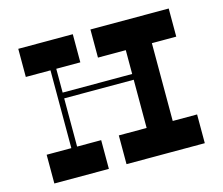

<svg xmlns="http://www.w3.org/2000/svg" viewBox="-99 -832 1121 964"><g transform="rotate(-15 461.0 -350.0)"><path d="M209.3 -400V-430H650.4V-400ZM198.3 -606.8H228.3V-119.8H198.3ZM353.4 -149.4V0H70V-149.4ZM353.4 -700V-553.8H70V-700ZM589.7 -606.8H725.3V-119.8H589.7ZM852 -149.4V0H445.1V-149.4ZM852 -700V-553.8H445.1V-700Z"/></g></svg>

Font: Space Cowgirl
Style: Regular
Weight: 400
Designer: Valery Marier
Foundry: Valery Marier
Version: Version 1.000